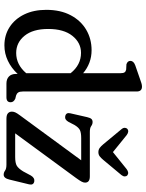

<svg xmlns="http://www.w3.org/2000/svg" viewBox="106 -883 792 1044"><g transform="rotate(90 502.0 -361.0)"><path d="M33.5 -216.5Q33.5 -294 62.8 -349.2Q92 -404.5 141.8 -433.8Q191.5 -463 253 -463Q289 -463 320.8 -451Q352.5 -439 378 -417V-620.5Q378 -636 373.2 -642.5Q368.5 -649 358.5 -651L329.5 -652.5Q311 -658.5 311 -674Q311 -691.5 335.5 -700.5L406 -725Q421.5 -730.5 431.8 -733.8Q442 -737 451 -737Q477.5 -737 477.5 -708V-89Q477.5 -72 483 -64Q488.5 -56 499 -52.5L517 -48Q536 -39 536 -23Q536 0 509 0H434.5Q410 0 396 -13.5Q382 -27 382 -52V-61Q350 -26.5 310.5 -7.8Q271 11 227 11Q170.5 11 126.8 -17.5Q83 -46 58.2 -97.2Q33.5 -148.5 33.5 -216.5ZM137.5 -227Q137.5 -144 174.5 -98.5Q211.5 -53 268 -53Q331.5 -53 378 -107.5V-349Q333 -405.5 267.5 -405.5Q212.5 -405.5 175 -358.8Q137.5 -312 137.5 -227ZM947.5 -378 705 -47.5H833.5Q866 -47.5 881 -56.2Q896 -65 912 -91L934.5 -133Q947.5 -154.5 966 -151.5Q988 -147.5 982.5 -123.5L956.5 -16.5Q949 15 930 15Q918 15 907.8 7.5Q897.5 0 875 0H626Q605 0 596 -8.2Q587 -16.5 587 -29.5Q587 -38.5 591 -47.8Q595 -57 606.5 -72.5L851.5 -406.5H731.5Q701.5 -406.5 687.2 -399.5Q673 -392.5 659.5 -370L643 -338Q631 -316 612.5 -319.5Q590.5 -324 596 -347L617 -439Q621 -456 627 -462.2Q633 -468.5 643.5 -468.5Q655.5 -468.5 665.5 -461Q675.5 -453.5 697.5 -453.5H939Q973 -453.5 973 -427.5Q973 -419 967.5 -408.5Q962 -398 947.5 -378ZM849 -526Q839 -514 829.8 -507Q820.5 -500 807.5 -500Q794 -500 784.5 -507Q775 -514 765 -526L682.5 -625.5Q674.5 -635 675 -643.8Q675.5 -652.5 680.5 -657Q694.5 -669 715 -653.5L807 -579L899.5 -653.5Q919.5 -668.5 934 -657Q939 -652.5 939.2 -643.8Q939.5 -635 932 -625.5Z"/></g></svg>

Font: Fraunces 72pt SuperSoft
Style: Regular
Weight: 400
Version: Version 1.000;[b76b70a41]